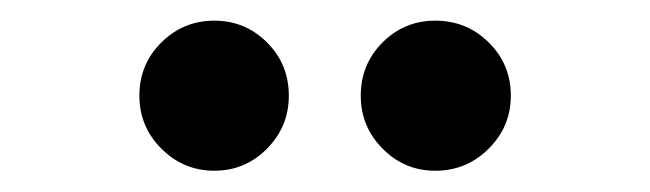

<svg xmlns="http://www.w3.org/2000/svg" viewBox="-20 -767 626 185"><path d="M399.4 -602.5Q369.6 -602.5 348.6 -623.8Q327.6 -645 327.6 -674.8Q327.6 -705.1 348.6 -726.1Q369.6 -747.1 399.4 -747.1Q429.7 -747.1 450.9 -726.1Q472.2 -705.1 472.2 -674.8Q472.2 -645 450.9 -623.8Q429.7 -602.5 399.4 -602.5ZM186.5 -602.5Q156.7 -602.5 135.5 -623.8Q114.3 -645 114.3 -674.8Q114.3 -705.1 135.5 -726.1Q156.7 -747.1 186.5 -747.1Q216.3 -747.1 237.3 -726.1Q258.3 -705.1 258.3 -674.8Q258.3 -645 237.3 -623.8Q216.3 -602.5 186.5 -602.5Z"/></svg>

Font: CaskaydiaCove NFP SemiBold
Style: Regular
Weight: 600
Designer: Aaron Bell
Foundry: Saja Typeworks
Version: Version 2111.001; VTT 6.35;Nerd Fonts 3.1.1